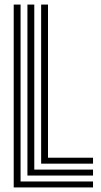

<svg xmlns="http://www.w3.org/2000/svg" viewBox="-20 -820 442 840"><path d="M40 0V-800H70V-26H387V0ZM100 -52V-800H130V-78H387V-52ZM160 -104V-800H190V-130H387V-104Z"/></svg>

Font: Big Shoulders Inline Display Black
Style: Regular
Weight: 900
Designer: Patric King
Foundry: XO Type Co
Version: Version 1.000